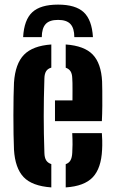

<svg xmlns="http://www.w3.org/2000/svg" viewBox="-20 -800 494 828"><path d="M40.3 -154.4Q39 -181.7 38.4 -221Q37.8 -260.3 37.8 -303Q37.8 -345.6 38.5 -383.1Q39.2 -420.6 40.3 -443.8Q45.8 -525.3 83.6 -564Q121.3 -602.6 201.3 -608.2V-508.4Q185.6 -503.9 178.8 -492.6Q172 -481.4 171.5 -462.9Q170 -417.3 169.3 -377.2Q168.6 -337 168.6 -299.1Q168.6 -261.2 169.3 -222.5Q170 -183.7 171.5 -140.1Q172 -120.2 179 -108.8Q186 -97.4 201.3 -92.3V8.2Q118 2.2 81.5 -36.6Q45.1 -75.4 40.3 -154.4ZM263.4 8.2V-92Q277.7 -97.1 284.1 -108.8Q290.6 -120.4 291.6 -141Q292.6 -156 292.8 -176.7Q293 -197.3 291.5 -226H419.3Q420.4 -216.8 420.9 -193.8Q421.3 -170.8 420.3 -154.4Q416.6 -74.3 380.1 -35.7Q343.7 3 263.4 8.2ZM217.1 -277.7V-367.1H292.5Q292.7 -387.8 292.7 -407.5Q292.7 -427.3 292.5 -442.1Q292.2 -456.9 291.6 -462.9Q291 -481.9 284.1 -492.6Q277.3 -503.2 263.4 -508V-608.2Q343.6 -602.5 379.9 -564.7Q416.3 -526.9 420.3 -448.8Q420.8 -437 421.1 -408.1Q421.4 -379.1 421.2 -343.8Q420.9 -308.4 419.3 -277.7ZM230.4 -780.1Q305.8 -780.1 341.1 -747.2Q376.4 -714.2 380.8 -640H300.5Q300.4 -678.5 283.8 -696.3Q267.3 -714.2 230.4 -714.2Q193.1 -714.2 176.8 -696.1Q160.5 -678.1 160.2 -640H79.8Q83.8 -714.3 119.2 -747.2Q154.6 -780.1 230.4 -780.1Z"/></svg>

Font: Big Shoulders Stencil Text SC Thin
Style: Regular
Weight: 100
Designer: Patric King
Foundry: XO Type Co
Version: Version 2.001